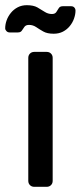

<svg xmlns="http://www.w3.org/2000/svg" viewBox="-35 -720 311 740"><path d="M97 0Q87 0 80.5 -6.5Q74 -13 74 -23V-497Q74 -507 80.5 -513.5Q87 -520 97 -520H145Q155 -520 161.5 -513.5Q168 -507 168 -497V-23Q168 -13 161.5 -6.5Q155 0 145 0ZM172 -590Q147 -590 132 -598.5Q117 -607 104.5 -615.5Q92 -624 77 -624Q65 -624 59.5 -617Q54 -610 49.5 -602.5Q45 -595 34 -595H2Q-5 -595 -10 -600Q-15 -605 -15 -611Q-15 -626 -9.5 -641.5Q-4 -657 7 -670.5Q18 -684 33.5 -692Q49 -700 68 -700Q94 -700 109 -691.5Q124 -683 137 -674.5Q150 -666 165 -666Q177 -666 182 -673.5Q187 -681 191.5 -688.5Q196 -696 207 -696H239Q247 -696 251.5 -691Q256 -686 256 -679Q256 -665 250.5 -649Q245 -633 234 -619.5Q223 -606 207.5 -598Q192 -590 172 -590Z"/></svg>

Font: Rubik Light
Style: Regular
Weight: 400
Version: Version 2.101